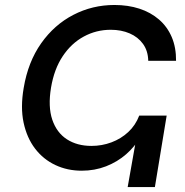

<svg xmlns="http://www.w3.org/2000/svg" viewBox="-20 -759 752 779"><path d="M311.5 -66.4Q253.4 -66.4 204.6 -89.4Q155.8 -112.3 122.3 -156Q88.9 -199.7 75.7 -261.7Q62.5 -323.7 76.2 -402.8Q93.8 -507.8 147 -583.3Q200.2 -658.7 277.6 -698.7Q355 -738.8 444.3 -738.8Q499.5 -738.8 545.4 -723.9Q591.3 -709 625 -679.9Q658.7 -650.9 676.8 -608.6Q694.8 -566.4 694.3 -512.2H581.5Q580.6 -552.7 560.3 -580.8Q540 -608.9 506.1 -623.5Q472.2 -638.2 429.2 -638.2Q370.6 -638.2 320.1 -610.8Q269.5 -583.5 234.6 -531.2Q199.7 -479 187 -403.3Q174.3 -326.2 192.1 -273.4Q210 -220.7 251.5 -193.8Q293 -167 351.1 -167Q393.6 -167 432.1 -181.4Q470.7 -195.8 500.2 -223.1Q529.8 -250.5 544.9 -290H581.1Q573.2 -244.6 550.3 -204.3Q527.3 -164.1 491.7 -133.1Q456.1 -102.1 410.2 -84.2Q364.3 -66.4 311.5 -66.4ZM498 0 549.3 -290H656.2L608.4 0Z"/></svg>

Font: Inter Medium
Style: Italic
Weight: 500
Italic angle: -9.3988°
Designer: Rasmus Andersson
Foundry: rsms
Version: Version 4.001;git-66647c0bb